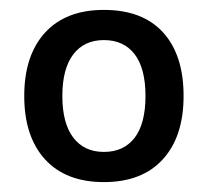

<svg xmlns="http://www.w3.org/2000/svg" viewBox="-20 -742 420 388"><path d="M190 -722Q268 -722 309.5 -676.5Q351 -631 351 -548Q351 -466 309 -420Q267 -374 190 -374Q113 -374 71 -420Q29 -466 29 -548Q29 -630 71 -676Q113 -722 190 -722ZM190 -435Q230 -435 252 -463.5Q274 -492 274 -548Q274 -604 252 -632.5Q230 -661 190 -661Q150 -661 128 -632Q106 -603 106 -548Q106 -493 128 -464Q150 -435 190 -435Z"/></svg>

Font: Telex
Style: Regular
Weight: 400
Designer: Andres Torresi
Foundry: Andres Torresi
Version: Version 1.100